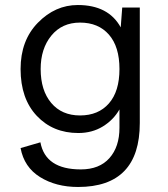

<svg xmlns="http://www.w3.org/2000/svg" viewBox="-20 -530 670 765"><path d="M291 215Q203 215 139.5 175.5Q76 136 62 60L141 37Q161 145 302 145Q376 145 416 100Q456 55 456 -21V-94Q432 -52 389.5 -26Q347 0 292 0Q191 0 126.5 -68.5Q62 -137 62 -255Q62 -369 131 -439.5Q200 -510 290 -510Q412 -510 461 -421L467 -500H537V-40Q537 215 291 215ZM299 -440Q227 -440 184.5 -388Q142 -336 142 -255Q142 -170 184 -120Q226 -70 299 -70Q372 -70 414 -118Q456 -166 456 -255Q456 -344 414 -392Q372 -440 299 -440Z"/></svg>

Font: Elaine Sans
Style: Regular
Weight: 400
Designer: Wei Huang
Foundry: Wei Huang
Version: Version 2.001;December 24, 2019;FontCreator 12.0.0.2547 64-b